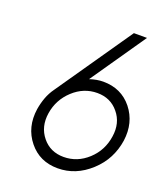

<svg xmlns="http://www.w3.org/2000/svg" viewBox="-134 -804 783 908"><g transform="rotate(20 257.5 -350.0)"><path d="M318 -387Q385 -387 425 -338Q466 -289 455 -218Q450 -183 434.5 -152.5Q419 -122 392 -97Q339 -48 270 -48Q203 -48 163 -97Q122 -147 133 -218Q144 -289 197 -338Q250 -387 318 -387ZM383 -712 120 -331Q102 -306 91.5 -277.5Q81 -249 76 -218Q62 -123 117 -55Q171 12 262 12Q353 12 426 -55Q463 -89 484 -130Q505 -171 512 -218Q525 -312 471 -380Q417 -447 326 -447Q310 -447 293 -444Q276 -441 258 -435L449 -712Z"/></g></svg>

Font: Unageo
Style: Light-Italic
Weight: 300
Designer: Richard Sepsi
Foundry: Richard Sepsi
Version: Version 2.000